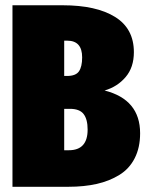

<svg xmlns="http://www.w3.org/2000/svg" viewBox="-20 -716 561 736"><path d="M380.9 -369.1Q517.1 -334.5 517.1 -205.1Q517.1 -149.9 496.3 -109.4Q475.6 -68.8 437.5 -45.4Q399.4 -22 351.1 -11Q302.7 0 242.2 0H27.8V-695.8H220.2Q349.1 -695.8 421.1 -651.1Q493.2 -606.4 493.2 -516.1Q493.2 -457.5 461.4 -420.4Q429.7 -383.3 380.9 -369.1ZM237.8 -560.1H226.1V-424.8H236.8Q270.5 -424.8 282.7 -442.6Q294.9 -460.4 294.9 -496.1Q294.9 -560.1 237.8 -560.1ZM244.1 -140.1Q315.9 -140.1 315.9 -219.2Q315.9 -258.8 300.5 -278.8Q285.2 -298.8 248 -298.8H226.1V-140.1Z"/></svg>

Font: Fira Sans Compressed Heavy
Style: Regular
Weight: 900
Width: 1
Designer: Carrois Corporate & Edenspiekermann AG
Foundry: Carrois Corporate GbR & Edenspiekermann AG
Version: Version 4.203;PS 004.203;hotconv 1.0.88;makeotf.lib2.5.64775